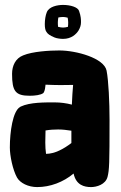

<svg xmlns="http://www.w3.org/2000/svg" viewBox="-20 -750 490 780"><path d="M201 -598C210 -594 226 -592 236 -592C271 -592 290 -612 299 -626C306 -638 309 -648 309 -660C309 -670 309 -684 301 -706C296 -721 266 -730 236 -730C215 -730 179 -724 170 -700C165 -688 162 -669 162 -652C162 -638 164 -626 169 -620C174 -612 182 -606 201 -598ZM255 -678C256 -672 257 -664 257 -660C257 -654 257 -648 256 -641C249 -639 241 -638 236 -638C230 -638 225 -639 216 -641C215 -647 215 -654 215 -660C215 -665 216 -672 217 -679C223 -680 229 -681 236 -681C236 -681 245 -681 255 -678ZM413 -463C403 -514 290 -545 221 -545C181 -545 112 -541 74 -525C43 -513 29 -483 29 -450C29 -379 43 -361 101 -361C122 -361 146 -364 156 -372C159 -375 163 -385 164 -398C164 -401 165 -404 165 -406C207 -404 245 -404 277 -405C275 -382 273 -355 272 -325C249 -331 225 -334 203 -334C163 -334 102 -335 64 -317L61 -315C32 -298 20 -215 20 -151C20 -116 32 -60 49 -29C62 -6 95 10 131 10C184 10 237 -10 279 -45C289 2 322 10 350 10C372 10 409 0 417 -32C424 -60 425 -85 425 -264C425 -334 421 -422 413 -463ZM216 -224C234 -224 251 -222 270 -219C270 -211 270 -204 270 -196V-169C239 -145 202 -125 167 -125C165 -139 164 -155 164 -171C164 -191 165 -207 165 -220C183 -223 200 -224 216 -224Z"/></svg>

Font: Manosque
Style: Regular
Weight: 400
Designer: Ariel Martín Pérez
Foundry: Ariel Martín Pérez
Version: Version 1.005;hotconv 1.0.109;makeotfexe 2.5.65596